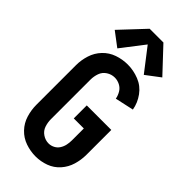

<svg xmlns="http://www.w3.org/2000/svg" viewBox="-304 -1039 1107 1107"><g transform="rotate(45 250.0 -485.0)"><path d="M142 -766 56 -831 194 -978H306L444 -831L358 -766L250 -906ZM249 8Q207 8 166.5 -6Q126 -20 96.5 -51Q67 -82 54.5 -123Q42 -164 42 -206V-529Q42 -571 55 -612Q68 -653 97.5 -684Q127 -715 167.5 -729Q208 -743 251 -743Q298 -743 343.5 -725Q389 -707 418 -667Q447 -627 455 -580L341 -555Q337 -577 325.5 -596.5Q314 -616 293.5 -626.5Q273 -637 251 -637Q224 -637 201 -622Q178 -607 169 -581.5Q160 -556 160 -529V-206Q160 -180 168.5 -154.5Q177 -129 200 -113.5Q223 -98 249 -98Q268 -98 285.5 -107Q303 -116 313.5 -132.5Q324 -149 328 -168Q332 -187 332 -206V-303H250V-409H450V-206Q450 -165 438 -124.5Q426 -84 398 -52.5Q370 -21 330.5 -6.5Q291 8 249 8Z"/></g></svg>

Font: Iosevka SS01
Style: Bold
Weight: 700
Monospace: yes
Designer: Belleve Invis
Foundry: Belleve Invis
Version: 2.3.3; ttfautohint (v1.8.3)